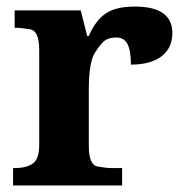

<svg xmlns="http://www.w3.org/2000/svg" viewBox="-20 -568 563 588"><path d="M393.1 -547.9Q507.8 -547.9 507.8 -466.8Q507.8 -420.9 474.6 -395.5Q441.4 -370.1 380.9 -370.1Q380.9 -414.1 370.1 -433.6Q359.4 -453.1 336.9 -453.1Q314.5 -453.1 301.8 -444.3Q289.1 -435.5 270.5 -406.2Q252 -377 252 -293V-120.1Q252 -62.5 279.5 -57.9Q307.1 -53.2 321.8 -53.2H354V0H20V-53.2H22.9Q61.5 -53.2 80.8 -67.4Q100.1 -81.5 100.1 -125V-415Q100.1 -473.6 72.3 -478.3Q44.4 -482.9 27.8 -482.9H24.9V-536.1H227.1L247.1 -458H252Q272.5 -505.4 303.5 -526.6Q334.5 -547.9 393.1 -547.9Z"/></svg>

Font: DroidSerif-Bold
Style: Bold
Weight: 700
Foundry: Ascender Corporation
Version: Version 1.00 build 112